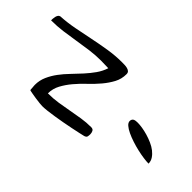

<svg xmlns="http://www.w3.org/2000/svg" viewBox="-376 -902 1423 1423"><g transform="rotate(-45 335.0 -191.0)"><path d="M63.5 -42Q59.6 -57.6 53.2 -86.9Q46.9 -116.2 39.6 -151.4Q32.2 -186.5 25.4 -225.1Q18.6 -263.7 12.7 -300.3Q6.8 -336.9 3.4 -367.7Q0 -398.4 0 -418Q0 -426.8 2 -448.2Q3.9 -469.7 7.8 -493.2Q11.7 -516.6 15.1 -537.1Q18.6 -557.6 21.5 -565.4Q24.4 -566.4 31.7 -566.4Q39.1 -566.4 47.4 -567.4Q55.7 -568.4 63 -568.8Q70.3 -569.3 73.2 -569.3Q120.1 -569.3 162.1 -550.8Q204.1 -532.2 242.2 -503.9Q280.3 -475.6 316.4 -440.4Q352.5 -405.3 389.2 -372.1Q425.8 -338.9 463.9 -312Q502 -285.2 544.9 -271.5Q544.9 -276.4 545.4 -286.6Q545.9 -296.9 545.9 -308.6Q545.9 -320.3 546.4 -330.6Q546.9 -340.8 546.9 -345.7Q546.9 -407.2 539.1 -465.8Q531.2 -524.4 521.5 -583Q511.7 -641.6 503.9 -700.7Q496.1 -759.8 496.1 -822.3Q502.9 -822.3 513.2 -821.8Q523.4 -821.3 534.2 -818.8Q544.9 -816.4 553.7 -811Q562.5 -805.7 565.4 -794.9Q569.3 -724.6 583 -653.8Q596.7 -583 611.3 -512.2Q626 -441.4 637.2 -370.6Q648.4 -299.8 648.4 -230.5Q648.4 -217.8 647.9 -203.1Q647.5 -188.5 644 -175.3Q640.6 -162.1 632.8 -153.3Q625 -144.5 609.4 -144.5Q558.6 -144.5 515.6 -167.5Q472.7 -190.4 432.1 -224.6Q391.6 -258.8 353 -299.8Q314.5 -340.8 273.9 -375Q233.4 -409.2 189.9 -432.6Q146.5 -456.1 96.7 -456.1Q96.7 -401.4 104.5 -351.1Q112.3 -300.8 121.6 -251Q130.9 -201.2 138.7 -151.9Q146.5 -102.5 146.5 -51.8Q146.5 -33.2 133.3 -26.4Q120.1 -19.5 104.5 -19.5Q91.8 -19.5 80.6 -22Q69.3 -24.4 63.5 -42ZM380.9 117.2Q391.6 117.2 398.9 122.1Q406.2 127 409.2 134.3Q412.1 141.6 413.1 150.9Q414.1 160.2 414.1 168.9Q414.1 189.5 409.7 217.3Q405.3 245.1 396.5 275.4Q387.7 305.7 374.5 335.4Q361.3 365.2 343.8 387.7Q326.2 410.2 304.2 424.8Q282.2 439.5 255.9 439.5Q255.9 418 260.3 386.2Q264.6 354.5 272.9 318.4Q281.2 282.2 293 246.6Q304.7 210.9 318.4 182.1Q332 153.3 347.7 135.3Q363.3 117.2 380.9 117.2Z"/></g></svg>

Font: Gloria Hallelujah
Style: Regular
Weight: 400
Designer: Kimberly Geswein
Foundry: Kimberly Geswein
Version: Version 1.004 2010